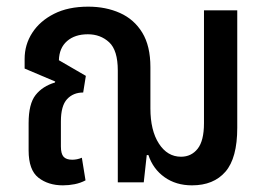

<svg xmlns="http://www.w3.org/2000/svg" viewBox="-20 -548 800 577"><path d="M169 9Q125 9 95.5 -14Q66 -37 66 -96V-178Q66 -236 87 -262.5Q108 -289 145 -300L146 -303L54 -342V-371Q54 -414 77 -449.5Q100 -485 142.5 -506.5Q185 -528 245 -528Q298 -528 340.5 -509Q383 -490 407.5 -450Q432 -410 432 -346V-222Q432 -156 457.5 -116.5Q483 -77 524 -77Q555 -77 574 -101Q593 -125 593 -178V-517H693V-164Q693 -73 657.5 -32Q622 9 557 9Q509 9 474.5 -15.5Q440 -40 426 -82H421L412 0H334V-336Q334 -397 308 -421Q282 -445 244 -445Q205 -445 181.5 -424.5Q158 -404 157 -367L238 -320L230 -270Q200 -270 181.5 -250Q163 -230 163 -183V-108Q163 -86 171 -77Q179 -68 197 -68Q212 -68 226 -74L237 -6Q222 2 204.5 5.5Q187 9 169 9Z"/></svg>

Font: Noto Sans Thai UI Cond Med
Style: Regular
Weight: 500
Width: 3
Designer: Monotype Design Team
Foundry: Monotype Imaging Inc.
Version: Version 2.000; ttfautohint (v1.8.4.7-5d5b)